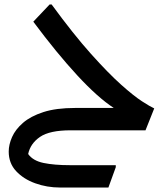

<svg xmlns="http://www.w3.org/2000/svg" viewBox="-20 -583 750 859"><path d="M296 0Q202 0 159 29.5Q116 59 106 106Q127 136 174.5 146Q222 156 294 156H498V165L465 256H249Q190 256 137.5 237Q85 218 52 182.5Q19 147 19 95Q19 64 34 30Q49 -4 83 -33.5Q117 -63 174 -81.5Q231 -100 316 -100H489Q418 -146 326 -245.5Q234 -345 129 -486L202 -563H211Q309 -429 387 -342Q465 -255 521.5 -204.5Q578 -154 615 -130Q652 -106 670 -98L631 0Z"/></svg>

Font: Kufam Medium
Style: Regular
Weight: 500
Designer: Wael Morcos, Artur Schmal
Foundry: Original Type
Version: Version 1.300; ttfautohint (v1.8.3)